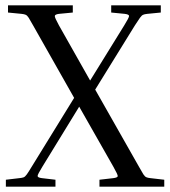

<svg xmlns="http://www.w3.org/2000/svg" viewBox="-20 -700 638 720"><path d="M188 -26V0H2V-26L53 -32Q63 -33 68.5 -35Q74 -37 80.5 -46Q87 -55 99 -75L258 -333L104 -605Q93 -625 87.5 -633.5Q82 -642 76.5 -644.5Q71 -647 61 -648L10 -653V-680H253V-653L201 -648Q186 -646 185.5 -640Q185 -634 201 -605L318 -398L446 -605Q464 -634 464 -640Q464 -646 448 -648L397 -653V-680H583V-653L532 -648Q522 -647 516.5 -644.5Q511 -642 505 -633.5Q499 -625 486 -605L337 -364L501 -75Q512 -55 517.5 -46.5Q523 -38 528.5 -35.5Q534 -33 544 -32L596 -26V0H353V-26L405 -32Q421 -34 421.5 -39.5Q422 -45 405 -75L277 -300L139 -75Q121 -46 121 -40Q121 -34 137 -32Z"/></svg>

Font: Inria Serif
Style: Regular
Weight: 400
Designer: Black Foundry Team
Foundry: Black Foundry
Version: Version 1.000; ttfautohint (v1.8.3)